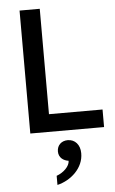

<svg xmlns="http://www.w3.org/2000/svg" viewBox="-64 -743 654 1089"><g transform="rotate(-5 262.5 -198.0)"><path d="M90 -700V0H510V-100H205V-700ZM298 56C262 56 237 80 237 115C237 151 264 169 293 173C293 204 258 238 218 252V304C295 286 369 221 368 136C368 88 339 56 298 56Z"/></g></svg>

Font: Goli Medium
Style: Regular
Weight: 500
Designer: jaikishan Patel
Foundry: MagicType
Version: Version 1.000;Glyphs 3.2 (3242)